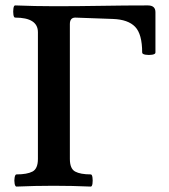

<svg xmlns="http://www.w3.org/2000/svg" viewBox="-20 -686 624 709"><path d="M41 3Q36 3 34 -8Q32 -19 34 -30.5Q36 -42 41 -42Q80 -42 100 -52.5Q120 -63 120 -99V-567Q120 -621 36 -621Q31 -621 29.5 -632Q28 -643 29.5 -654.5Q31 -666 36 -666Q110 -663 182 -663Q268 -663 354.5 -664.5Q441 -666 526 -666Q554 -666 554 -641V-492Q554 -486 542 -484Q530 -482 517.5 -484Q505 -486 505 -492Q505 -560 479 -587Q453 -614 397 -616L258 -621Q238 -621 238 -597V-99Q238 -63 257.5 -52.5Q277 -42 315 -42Q320 -42 321.5 -30.5Q323 -19 321.5 -8Q320 3 315 3Q248 0 178 0Q109 0 41 3Z"/></svg>

Font: Junicode
Style: Bold
Weight: 700
Designer: Peter S. Baker
Version: Version 2.100; ttfautohint (v1.8.4)